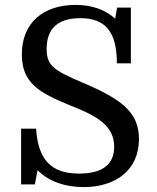

<svg xmlns="http://www.w3.org/2000/svg" viewBox="-20 -751 639 782"><path d="M321 11C454 11 546 -61 546 -184C546 -290 482 -345 315 -415C198 -465 170 -484 170 -552C170 -635 216 -677 307 -677C410 -677 456 -621 456 -493H513V-720H457L449 -675C408 -712 354 -731 288 -731C155 -731 69 -657 69 -530C69 -413 138 -374 265 -322C378 -278 445 -238 445 -153C445 -81 397 -44 302 -44C189 -44 135 -100 127 -227H66V0H122L133 -58C176 -14 242 11 321 11Z"/></svg>

Font: Domine
Style: Regular
Weight: 400
Designer: Pablo Impallari, Rodrigo Fuenzalida, Brenda Gallo
Foundry: Pablo Impallari, Rodrigo Fuenzalida, Brenda Gallo
Version: Version 2.000